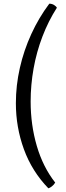

<svg xmlns="http://www.w3.org/2000/svg" viewBox="-20 -820 360 1040"><path d="M242 200Q153 108 109.5 -11.5Q66 -131 66 -261Q66 -357 87.5 -452Q109 -547 149.5 -635.5Q190 -724 247 -800Q262 -800 273.5 -792.5Q285 -785 288 -778Q242 -706 210 -622.5Q178 -539 162 -449.5Q146 -360 146 -270Q146 -143 179.5 -29Q213 85 279 169Q272 181 261 189.5Q250 198 242 200Z"/></svg>

Font: Texturina 12pt Light
Style: Regular
Weight: 300
Designer: Guillermo Torres Carreño
Foundry: Omnibus-Type
Version: Version 1.002